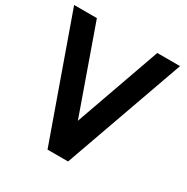

<svg xmlns="http://www.w3.org/2000/svg" viewBox="-176 -919 1039 1067"><g transform="rotate(30 343.0 -385.0)"><path d="M402.8 0H271L-2.9 -770H143.1L336.9 -223.1L530.8 -770H676.8Z"/></g></svg>

Font: Junction Bold
Style: Bold
Weight: 700
Designer: Caroline Hadilaksono
Foundry: Caroline Hadilaksono
Version: Version 001.001